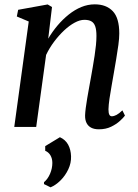

<svg xmlns="http://www.w3.org/2000/svg" viewBox="-20 -570 620 862"><path d="M196.5 -396.5Q215 -428 238.5 -455.8Q262 -483.5 289 -505Q316 -526.5 345.2 -538.5Q374.5 -550.5 405.5 -550.5Q457 -550.5 486.2 -520Q515.5 -489.5 515.5 -419.5Q515.5 -398.5 511.5 -368.5Q507.5 -338.5 501.8 -305.2Q496 -272 491 -242Q486.5 -214.5 481 -184.5Q475.5 -154.5 471.5 -126.8Q467.5 -99 467 -79Q467 -62.5 470.8 -55.2Q474.5 -48 482 -48Q491.5 -48 503 -54Q514.5 -60 529.5 -74.5L541 -51Q534.5 -42 518.5 -27.2Q502.5 -12.5 478.8 -1Q455 10.5 424 10.5Q403 10.5 389.2 3.2Q375.5 -4 368.5 -18Q361.5 -32 362 -52.5Q362.5 -66 365 -85.5Q367.5 -105 371.5 -128.5Q375.5 -152 380 -176.5Q384.5 -201 388.5 -223.5Q392.5 -246.5 396.8 -271Q401 -295.5 404.8 -320.2Q408.5 -345 410.8 -367.5Q413 -390 413 -408.5Q413 -436 407.5 -451.8Q402 -467.5 390.2 -474.2Q378.5 -481 359 -481Q338.5 -481 315 -468.2Q291.5 -455.5 268 -433.5Q244.5 -411.5 223.2 -383.2Q202 -355 187 -323.5L142.5 0H44L109 -473.5L55.5 -496L61.5 -526L194 -550L213.5 -538.5ZM207 271 177.5 256.5V248Q194.5 234 204.8 210Q215 186 215 161.5Q215 142 206.5 127.5Q198 113 183 107V86L249 46Q273.5 57 285.8 79.2Q298 101.5 299 131.5Q300 162 286.5 190.5Q273 219 251.5 240.2Q230 261.5 207 271Z"/></svg>

Font: Merriweather 60pt
Style: Italic
Weight: 400
Italic angle: -7.8°
Version: Version 2.101